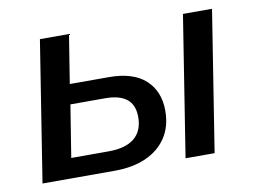

<svg xmlns="http://www.w3.org/2000/svg" viewBox="-60 -573 871 657"><g transform="rotate(-10 375.5 -244.0)"><path d="M38 0 115 -488H216L189 -319H325Q409 -319 452 -279.5Q495 -240 495 -173Q495 -118 469.5 -79.5Q444 -41 398 -20.5Q352 0 289 0ZM150 -69H280Q339 -69 369.5 -94Q400 -119 400 -167Q400 -210 374.5 -230Q349 -250 300 -250H179ZM535 0 612 -488H713L636 0Z"/></g></svg>

Font: Nunito Sans 12pt SemiBold
Style: Italic
Weight: 600
Italic angle: -9°
Designer: Vernon Adams
Foundry: Vernon Adams
Version: Version 3.101;gftools[0.9.27]